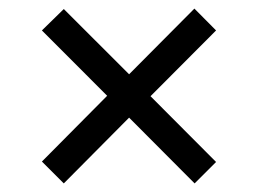

<svg xmlns="http://www.w3.org/2000/svg" viewBox="-20 -583 605 449"><path d="M129.2 -154.1 78 -205.2 230.6 -359 78 -511.8 129.2 -561.9 281.9 -409.3 434.6 -562.9 485.3 -511.8 332 -358 485.3 -204.2 435.1 -154.1 281.9 -307.9Z"/></svg>

Font: Noto Serif Hebrew
Style: Regular
Weight: 400
Designer: Monotype Design Team
Foundry: Monotype Imaging Inc.
Version: Version 2.003